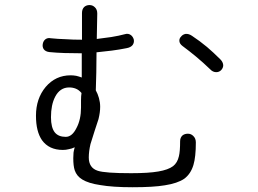

<svg xmlns="http://www.w3.org/2000/svg" viewBox="-20 -788 1040 774"><path d="M868.2 -548.8Q839.8 -577.1 814.5 -598.6Q785.2 -623 753.9 -643.6Q741.2 -652.3 728.5 -651.4Q716.8 -649.4 710 -640.6Q702.1 -632.8 703.1 -622.1Q704.1 -611.3 715.8 -602.5Q742.2 -583 770.5 -559.6Q799.8 -535.2 827.1 -508.8Q837.9 -497.1 851.6 -497.1Q863.3 -497.1 871.1 -504.9Q879.9 -513.7 879.9 -525.4Q878.9 -538.1 868.2 -548.8ZM769.5 -213.9Q769.5 -230.5 758.8 -240.2Q750 -249 737.3 -249Q724.6 -249 715.8 -242.2Q706.1 -233.4 706.1 -218.8Q706.1 -177.7 701.2 -158.2Q695.3 -131.8 677.7 -118.2Q658.2 -103.5 618.2 -96.7Q579.1 -89.8 508.8 -89.8Q403.3 -89.8 374 -99.6Q337.9 -111.3 337.9 -153.3Q337.9 -177.7 344.7 -207Q349.6 -223.6 361.3 -259.8Q372.1 -291 377 -307.6Q383.8 -335 383.8 -357.4Q383.8 -375 378.9 -392.6Q374 -410.2 366.2 -423.8Q367.2 -455.1 368.2 -495.1Q369.1 -534.2 369.1 -577.1Q399.4 -580.1 430.7 -584Q460.9 -587.9 490.2 -593.8Q506.8 -596.7 514.6 -606.4Q521.5 -616.2 519.5 -627.9Q516.6 -639.6 507.8 -646.5Q497.1 -654.3 484.4 -650.4Q459 -643.6 428.7 -638.7Q402.3 -634.8 370.1 -630.9L372.1 -733.4Q372.1 -750 362.3 -758.8Q353.5 -767.6 340.8 -767.6Q328.1 -767.6 319.3 -759.8Q310.5 -751 310.5 -735.4V-627.9Q272.5 -627.9 246.1 -629.9Q211.9 -630.9 184.6 -633.8Q171.9 -636.7 162.1 -628.9Q154.3 -622.1 152.3 -610.4Q150.4 -598.6 156.2 -589.8Q163.1 -580.1 178.7 -578.1Q208 -575.2 240.2 -574.2Q274.4 -573.2 309.6 -573.2V-475.6Q295.9 -480.5 287.1 -482.4Q275.4 -484.4 264.6 -484.4Q204.1 -484.4 164.1 -437.5Q125 -390.6 125 -321.3Q125 -257.8 149.4 -222.7Q177.7 -183.6 233.4 -183.6Q246.1 -183.6 256.8 -186.5Q269.5 -188.5 281.2 -194.3Q277.3 -179.7 276.4 -172.9Q275.4 -161.1 275.4 -150.4Q275.4 -119.1 281.2 -101.6Q289.1 -78.1 311.5 -64.5Q336.9 -48.8 383.8 -42Q433.6 -33.2 514.6 -33.2Q598.6 -33.2 644.5 -41Q695.3 -48.8 722.7 -67.4Q749 -86.9 759.8 -123Q769.5 -155.3 769.5 -213.9ZM308.6 -413.1Q306.6 -400.4 306.6 -383.8Q306.6 -374 306.6 -354.5Q306.6 -305.7 288.1 -271.5Q270.5 -236.3 245.1 -236.3Q215.8 -236.3 201.2 -253.9Q185.5 -273.4 185.5 -315.4Q185.5 -365.2 202.1 -397.5Q221.7 -435.5 258.8 -435.5Q273.4 -435.5 285.2 -430.7Q297.9 -425.8 308.6 -413.1Z"/></svg>

Font: Gulim
Style: Regular
Weight: 400
Version: Version 2.21